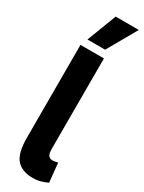

<svg xmlns="http://www.w3.org/2000/svg" viewBox="-254 -996 775 1035"><g transform="rotate(30 134.0 -478.5)"><path d="M182 -740V-180Q182 -146 191.5 -135.5Q201 -125 217 -125Q229 -125 249 -131L261 -12Q244 -4 221.5 3Q199 10 172 10Q103 10 69.5 -28.5Q36 -67 36 -163V-740ZM54 -784 124 -967H268L164 -784Z"/></g></svg>

Font: Georama SemiCondensed
Style: Bold
Weight: 700
Width: 4
Designer: Jean-Baptiste Levee
Foundry: Production Type
Version: Version 1.000